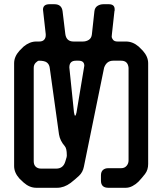

<svg xmlns="http://www.w3.org/2000/svg" viewBox="-20 -787 768 911"><path d="M92 -566 72 -546Q47 -518 47 -487V1Q47 32 72 60L92 79Q120 104 152 104H251Q284 104 315 81Q337 64 355 47Q373 30 378 4L474 -466Q486 -499 517 -499H555Q587 -499 590 -465V-26Q590 -11 580.5 0Q571 11 555 11H494Q478 11 468.5 19.5Q459 28 459 45V70Q459 104 494 104H577Q593 104 609 95.5Q625 87 637 75Q654 57 668.5 38Q683 19 683 -9V-487Q683 -518 658 -546L638 -566Q610 -590 578 -590H538Q523 -590 516.5 -598Q510 -606 510 -614L511 -625L523 -734Q523 -736 524 -737Q524 -738 524 -739.5Q524 -741 524 -743Q524 -767 496 -767H471Q455 -767 442.5 -759Q430 -751 428 -734L416 -624Q414 -606 401.5 -598Q389 -590 373 -590H329Q295 -590 290 -625L277 -733Q273 -767 238 -767H215Q184 -767 184 -741Q184 -735 185 -732L197 -625V-619Q197 -607 189.5 -598.5Q182 -590 166 -590H152Q121 -590 92 -566ZM140 -22V-465Q140 -480 149.5 -489.5Q159 -499 165 -499Q192 -499 203 -490Q214 -481 216 -465L260 -149Q265 -119 287 -94Q297 -83 297 -51Q297 -50 297 -47.5Q297 -45 296 -41Q294 -32 290 -21Q280 13 247 13H175Q159 13 149.5 4Q140 -5 140 -22ZM309 -467Q309 -499 340 -499H353Q380 -499 380 -475L343 -253Q340 -238 336 -238Q334 -238 331 -254Z"/></svg>

Font: WD-XL Lubrifont TC
Style: Regular
Weight: 400
Designer: [WD-XL Lubrifont] Copyright 2020-2022 (c) NightFurySL2001, Skr-ZERO; [ZCOOL QingKe HuangYou] Copyright 2018-2022 (c) The
Version: Version 2.001;hotconv 1.1.1;makeotfexe 2.6.0